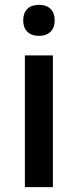

<svg xmlns="http://www.w3.org/2000/svg" viewBox="-20 -767 319 787"><path d="M196.8 0H82V-540H196.8ZM75.2 -683.1Q75.2 -713.9 92 -730.5Q108.9 -747.1 140.1 -747.1Q170.4 -747.1 187.3 -730.5Q204.1 -713.9 204.1 -683.1Q204.1 -653.8 187.3 -637Q170.4 -620.1 140.1 -620.1Q108.9 -620.1 92 -637Q75.2 -653.8 75.2 -683.1Z"/></svg>

Font: f1_25842          
Style: Regular
Weight: 600
Foundry: Ascender Corporation
Version: Version 1.10